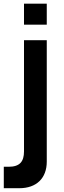

<svg xmlns="http://www.w3.org/2000/svg" viewBox="-30 -752 338 1012"><path d="M-10 240H72C162.5 240 216.5 187 216.5 100V-540H96.5V46C96.5 99.5 74.5 127 15.5 127H-10ZM96.5 -622H216.5V-732.5H96.5Z"/></svg>

Font: Manrope
Style: Bold
Weight: 700
Designer: Mikhail Sharanda
Foundry: Mikhail Sharanda
Version: Version 4.505;FEAKit 1.0